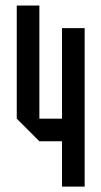

<svg xmlns="http://www.w3.org/2000/svg" viewBox="-20 -687 373 707"><path d="M291.7 0H208.3V-166.7H125L41.7 -250V-666.7H125V-250H208.3V-583.3H291.7Z"/></svg>

Font: Yulong
Style: Regular
Weight: 400
Designer: GGBotNet
Foundry: f0n7.com
Version: 1.00